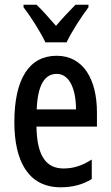

<svg xmlns="http://www.w3.org/2000/svg" viewBox="-20 -786 470 816"><path d="M173 -606H263C284 -651 326 -715 356 -755V-766H301C270 -734 251 -715 218 -676C189 -709 159 -744 135 -766H80V-755C114 -711 153 -648 173 -606ZM221 -549C103 -549 41 -449 41 -267C41 -106 97 10 238 10C287 10 331 -1 370 -25V-108C328 -81 291 -70 250 -70C173 -70 137 -128 135 -248H392V-309C392 -447 335 -549 221 -549ZM221 -472C276 -472 303 -406 303 -321H136C140 -425 170 -472 221 -472Z"/></svg>

Font: Noto Sans Devanagari ExtraCondensed Medium
Style: Regular
Weight: 500
Width: 2
Designer: Jelle Bosma - Monotype Design Team
Foundry: Monotype Imaging Inc.
Version: Version 2.004